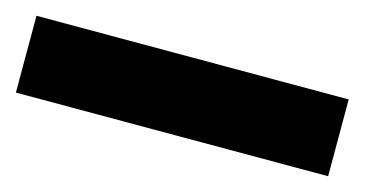

<svg xmlns="http://www.w3.org/2000/svg" viewBox="-32 67 564 297"><g transform="rotate(15 250.0 215.5)"><path d="M0 277V154H500V277Z"/></g></svg>

Font: Martel Sans Heavy
Style: Regular
Weight: 900
Designer: Dan Reynolds and Mathieu Réguer
Foundry: Dan Reynolds and Mathieu Réguer
Version: Version 1.001;PS 001.001;hotconv 1.0.70;makeotf.lib2.5.58329